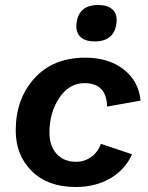

<svg xmlns="http://www.w3.org/2000/svg" viewBox="-20 -740 594 769"><path d="M359 -574Q323 -574 303.5 -591Q284 -608 286 -641Q292 -720 373 -720Q410 -720 429.5 -703Q449 -686 447 -654Q441 -574 359 -574ZM283 9Q172 9 107.5 -54.5Q43 -118 43 -217Q43 -344 118 -426.5Q193 -509 321 -509Q416 -509 476 -461.5Q536 -414 543 -337L409 -313Q407 -407 318 -407Q257 -407 217.5 -348Q178 -289 178 -209Q178 -156 206.5 -124Q235 -92 286 -92Q318 -92 345 -111Q372 -130 384 -164L509 -122Q481 -60 421.5 -25.5Q362 9 283 9Z"/></svg>

Font: Elaine Sans SemiBold
Style: Italic
Weight: 600
Italic angle: -13°
Designer: Wei Huang
Foundry: Wei Huang
Version: Version 2.001;December 24, 2019;FontCreator 12.0.0.2547 64-b